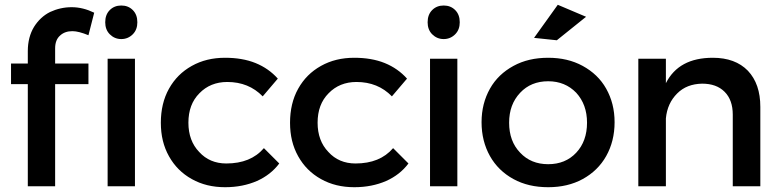

<svg xmlns="http://www.w3.org/2000/svg" viewBox="-20 -777 3260 801"><path d="M231 -629C244 -641 261 -647 282 -647C300 -647 322 -641 349 -630L373 -724C342 -739 311 -747 279 -747C247 -747 217 -740 189 -727C161 -713 139 -692 122 -665C105 -637 96 -603 96 -564V-512H26V-426H96V0H210V-426H349V-512H210V-575C210 -599 217 -617 231 -629ZM429 -532V0H543V-532ZM534 -735C521 -748 505 -754 486 -754C467 -754 451 -748 438 -735C425 -722 419 -705 419 -684C419 -664 425 -647 438 -634C451 -621 467 -614 486 -614C505 -614 521 -621 534 -634C547 -647 553 -664 553 -684C553 -705 547 -722 534 -735Z M928 -435C988 -435 1037 -415 1076 -375L1139 -449C1114 -477 1083 -499 1046 -514C1009 -529 966 -536 919 -536C867 -536 821 -525 780 -502C739 -479 708 -448 685 -407C662 -366 651 -318 651 -265C651 -212 662 -166 685 -125C708 -84 739 -53 780 -30C821 -7 867 4 919 4C969 4 1013 -5 1052 -22C1090 -39 1121 -63 1145 -95L1081 -159C1044 -116 992 -95 924 -95C878 -95 840 -111 811 -143C781 -174 766 -215 766 -265C766 -316 781 -357 812 -388C842 -419 881 -435 928 -435Z M1467 -435C1527 -435 1576 -415 1615 -375L1678 -449C1653 -477 1622 -499 1585 -514C1548 -529 1505 -536 1458 -536C1406 -536 1360 -525 1319 -502C1278 -479 1247 -448 1224 -407C1201 -366 1190 -318 1190 -265C1190 -212 1201 -166 1224 -125C1247 -84 1278 -53 1319 -30C1360 -7 1406 4 1458 4C1508 4 1552 -5 1591 -22C1629 -39 1660 -63 1684 -95L1620 -159C1583 -116 1531 -95 1463 -95C1417 -95 1379 -111 1350 -143C1320 -174 1305 -215 1305 -265C1305 -316 1320 -357 1351 -388C1381 -419 1420 -435 1467 -435Z M1774 -532V0H1888V-532ZM1879 -735C1866 -748 1850 -754 1831 -754C1812 -754 1796 -748 1783 -735C1770 -722 1764 -705 1764 -684C1764 -664 1770 -647 1783 -634C1796 -621 1812 -614 1831 -614C1850 -614 1866 -621 1879 -634C1892 -647 1898 -664 1898 -684C1898 -705 1892 -722 1879 -735Z M2411 -502C2369 -525 2321 -536 2267 -536C2212 -536 2164 -525 2122 -502C2080 -479 2047 -448 2024 -407C2001 -366 1989 -320 1989 -267C1989 -214 2001 -167 2024 -126C2047 -85 2080 -53 2122 -30C2164 -7 2212 4 2267 4C2321 4 2369 -7 2411 -30C2453 -53 2486 -85 2509 -126C2532 -167 2544 -214 2544 -267C2544 -320 2532 -366 2509 -407C2486 -448 2453 -479 2411 -502ZM2150 -390C2180 -422 2219 -438 2267 -438C2314 -438 2353 -422 2384 -390C2414 -357 2429 -316 2429 -265C2429 -214 2414 -172 2384 -140C2354 -108 2315 -92 2267 -92C2219 -92 2180 -108 2150 -140C2119 -172 2104 -214 2104 -265C2104 -316 2119 -357 2150 -390ZM2307 -757 2208 -619 2303 -609 2425 -707Z M3100 -482C3065 -518 3016 -536 2954 -536C2859 -536 2794 -501 2758 -430V-532H2643V0H2758V-283C2762 -326 2778 -360 2805 -387C2832 -414 2866 -427 2909 -428C2949 -428 2980 -417 3003 -394C3026 -371 3037 -339 3037 -299V0H3152V-331C3152 -395 3135 -445 3100 -482Z"/></svg>

Font: Argentum Sans
Style: Regular
Weight: 400
Designer: Julieta Ulanovsky
Foundry: Julieta Ulanovsky
Version: Version 5.001;March 29, 2019;FontCreator 11.5.0.2425 64-bit